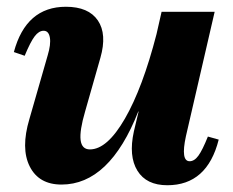

<svg xmlns="http://www.w3.org/2000/svg" viewBox="-20 -531 689 568"><path d="M162 15Q95 15 68 -38.5Q41 -92 67 -179L121 -367Q131 -400 127.5 -420Q124 -440 109 -440Q95 -440 82.5 -423.5Q70 -407 53 -366L21 -377Q57 -511 175 -511Q242 -511 269.5 -470.5Q297 -430 277 -360L232 -202Q215 -144 218.5 -116.5Q222 -89 246 -89Q297 -89 349.5 -180Q402 -271 443 -430L458 -496H615L530 -128Q514 -54 541 -54Q555 -54 567 -70.5Q579 -87 595 -127L627 -118Q593 17 475 17Q413 17 386.5 -26Q360 -69 376 -142L390 -201H389Q304 15 162 15Z"/></svg>

Font: Platypi
Style: Bold Italic
Weight: 700
Italic angle: -13°
Designer: David Sargent
Foundry: Bolt Cutter Type
Version: Version 1.200; ttfautohint (v1.8.4.7-5d5b)